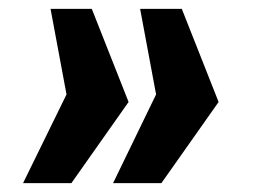

<svg xmlns="http://www.w3.org/2000/svg" viewBox="-20 -471 582 433"><path d="M130 -258 32 -58H141L270 -241L187 -451H94ZM332 -258 235 -58H344L473 -241L390 -451H296Z"/></svg>

Font: United Sans Black
Style: Italic
Weight: 900
Italic angle: -8°
Designer: Pablo Impallari, Rodrigo Fuenzalida (Modified by Dan O. Williams)
Version: Version 1.000;PS 001.000;hotconv 1.0.88;makeotf.lib2.5.64775